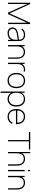

<svg xmlns="http://www.w3.org/2000/svg" viewBox="2702 -3492 1040 6485"><g transform="rotate(90 3222.5 -250.0)"><path d="M792.7 -750H749L433.3 -53.1L114.6 -750H72.9V0H116.7V-644.8L408.3 0H457.3L749 -644.8V-1H792.7Z M1367.7 0V-352.1C1367.7 -415.6 1354.2 -487.5 1304.2 -529.2C1269.8 -560.4 1218.8 -578.1 1165.6 -578.1C1081.3 -578.1 1003.1 -557.3 945.8 -480.2L980.2 -450C1036.5 -526 1094.8 -534.4 1157.3 -534.4C1249 -534.4 1324 -486.5 1320.8 -370.8C1179.2 -347.9 1074 -340.6 1006.3 -304.2C936.5 -266.7 907.3 -221.9 907.3 -152.1C907.3 -47.9 987.5 15.6 1091.7 15.6C1192.7 15.6 1280.2 -18.8 1327.1 -102.1V0ZM1299 -139.6C1261.5 -63.5 1187.5 -28.1 1092.7 -28.1C1011.5 -28.1 953.1 -78.1 953.1 -157.3C953.1 -229.2 1018.8 -276 1103.1 -293.8C1129.2 -300 1201 -310.4 1324 -328.1C1324 -234.4 1322.9 -188.5 1299 -139.6Z M1864.6 -538.5C1820.8 -567.7 1768.8 -578.1 1719.8 -574C1669.8 -571.9 1618.8 -554.2 1581.3 -518.8C1566.7 -504.2 1554.2 -488.5 1543.8 -470.8V-562.5H1503.1V0H1546.9V-309.4C1546.9 -333.3 1549 -356.2 1554.2 -379.2C1561.5 -420.8 1580.2 -460.4 1610.4 -487.5C1639.6 -515.6 1680.2 -530.2 1721.9 -532.3C1764.6 -534.4 1806.3 -525 1840.6 -503.1C1911.5 -455.2 1920.8 -375 1920.8 -274V0H1964.6V-274C1966.7 -380.2 1950 -480.2 1864.6 -538.5Z M2330.2 -578.1C2276 -578.1 2220.8 -560.4 2180.2 -522.9C2163.5 -507.3 2151 -492.7 2140.6 -476V-562.5H2100V0H2143.8V-299C2144.8 -378.1 2151 -441.7 2207.3 -491.7C2237.5 -520.8 2283.3 -536.5 2330.2 -536.5C2354.2 -536.5 2376 -533.3 2396.9 -526V-569.8C2376 -576 2354.2 -578.1 2330.2 -578.1Z M2701 15.6C2781.2 15.6 2851 -12.5 2897.9 -75C2944.8 -135.4 2958.3 -210.4 2958.3 -282.3C2958.3 -352.1 2944.8 -428.1 2897.9 -488.5C2852.1 -549 2779.2 -578.1 2701 -578.1C2620.8 -578.1 2547.9 -545.8 2504.2 -488.5C2457.3 -428.1 2443.8 -352.1 2443.8 -282.3C2443.8 -210.4 2457.3 -135.4 2504.2 -75C2551 -13.5 2621.9 15.6 2701 15.6ZM2911.5 -282.3C2911.5 -216.7 2900 -151 2862.5 -102.1C2826 -53.1 2764.6 -28.1 2701 -28.1C2637.5 -28.1 2576 -53.1 2540.6 -102.1C2503.1 -151 2490.6 -216.7 2490.6 -282.3C2490.6 -345.8 2503.1 -412.5 2540.6 -461.5C2576 -510.4 2637.5 -534.4 2701 -534.4C2764.6 -534.4 2826 -510.4 2862.5 -461.5C2900 -412.5 2911.5 -345.8 2911.5 -282.3Z M3519.8 -487.5C3476 -544.8 3407.3 -578.1 3332.3 -578.1C3253.1 -578.1 3178.1 -544.8 3133.3 -483.3C3126 -472.9 3119.8 -461.5 3113.5 -449V-562.5H3072.9V250H3116.7V-108.3C3121.9 -99 3127.1 -89.6 3133.3 -81.2C3177.1 -18.8 3244.8 15.6 3324 15.6C3403.1 15.6 3471.9 -15.6 3519.8 -76C3565.6 -136.5 3579.2 -211.5 3579.2 -282.3C3579.2 -352.1 3565.6 -428.1 3519.8 -487.5ZM3483.3 -104.2C3446.9 -55.2 3386.5 -28.1 3324 -28.1C3260.4 -28.1 3199 -54.2 3162.5 -103.1C3126 -151 3113.5 -217.7 3113.5 -282.3C3113.5 -346.9 3126 -412.5 3162.5 -460.4C3199 -510.4 3260.4 -534.4 3324 -534.4C3386.5 -534.4 3446.9 -509.4 3483.3 -460.4C3520.8 -412.5 3532.3 -346.9 3532.3 -282.3C3532.3 -217.7 3520.8 -152.1 3483.3 -104.2Z M4041.7 -59.4C4005.2 -37.5 3963.5 -28.1 3919.8 -28.1C3856.2 -28.1 3794.8 -53.1 3758.3 -102.1C3724 -147.9 3711.5 -208.3 3709.4 -268.8H4176C4176 -349 4161.5 -429.2 4116.7 -488.5C4068.8 -549 3999 -578.1 3919.8 -578.1C3840.6 -578.1 3770.8 -549 3722.9 -488.5C3676 -427.1 3662.5 -352.1 3662.5 -281.2C3662.5 -211.5 3676 -135.4 3722.9 -75C3768.8 -15.6 3841.7 15.6 3919.8 15.6C3968.8 15.6 4016.7 5.2 4059.4 -18.8C4101 -42.7 4137.5 -80.2 4162.5 -134.4L4126 -155.2C4104.2 -111.5 4075 -80.2 4041.7 -59.4ZM3758.3 -460.4C3794.8 -509.4 3856.2 -535.4 3919.8 -534.4C3982.3 -535.4 4043.8 -509.4 4080.2 -460.4C4110.4 -420.8 4122.9 -370.8 4128.1 -312.5H3710.4C3713.5 -366.7 3728.1 -419.8 3758.3 -460.4Z M5030.2 -750H4436.5V-706.2H4711.5V0H4755.2V-706.2H5030.2Z M5475 -538.5C5431.2 -567.7 5379.2 -578.1 5330.2 -574C5280.2 -571.9 5229.2 -554.2 5191.7 -518.8C5177.1 -504.2 5164.6 -488.5 5154.2 -470.8V-750H5113.5V0H5157.3V-307.3C5157.3 -332.3 5159.4 -356.2 5164.6 -379.2C5171.9 -420.8 5190.6 -460.4 5220.8 -487.5C5250 -515.6 5290.6 -530.2 5332.3 -532.3C5375 -534.4 5416.7 -525 5451 -503.1C5521.9 -455.2 5531.2 -375 5531.2 -274V0H5575V-274C5577.1 -380.2 5560.4 -480.2 5475 -538.5Z M5720.8 -739.6V-672.9H5764.6V-739.6ZM5720.8 -562.5V0H5764.6V-562.5Z M6282.3 -538.5C6238.5 -567.7 6186.5 -578.1 6137.5 -574C6087.5 -571.9 6036.5 -554.2 5999 -518.8C5984.4 -504.2 5971.9 -488.5 5961.5 -470.8V-562.5H5920.8V0H5964.6V-309.4C5964.6 -333.3 5966.7 -356.2 5971.9 -379.2C5979.2 -420.8 5997.9 -460.4 6028.1 -487.5C6057.3 -515.6 6097.9 -530.2 6139.6 -532.3C6182.3 -534.4 6224 -525 6258.3 -503.1C6329.2 -455.2 6338.5 -375 6338.5 -274V0H6382.3V-274C6384.4 -380.2 6367.7 -480.2 6282.3 -538.5Z"/></g></svg>

Font: Manrope Thin
Style: Regular
Weight: 100
Width: 4
Designer: Michael Sharanda
Foundry: Michael Sharanda
Version: Version 2.000;PS 002.000;hotconv 1.0.88;makeotf.lib2.5.64775